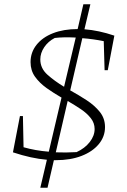

<svg xmlns="http://www.w3.org/2000/svg" viewBox="-20 -745 598 905"><path d="M170 140 201 8Q128 2 41 -27L74 -198H88L91 -51Q147 -35 210 -30L270 -285Q233 -306 199.5 -330Q166 -354 145 -383.5Q124 -413 124 -452Q124 -498 152 -533.5Q180 -569 230 -588.5Q280 -608 346 -608L373 -725H406L378 -607Q445 -602 519 -577L488 -414H473L469 -551Q420 -561 368 -565L311 -319Q351 -297 388.5 -272.5Q426 -248 450.5 -217.5Q475 -187 475 -146Q475 -101 445.5 -65.5Q416 -30 364 -10Q312 10 244 10Q239 10 234 10L204 140ZM170 -465Q170 -423 203.5 -393Q237 -363 282 -336L337 -568Q278 -571 238 -566Q207 -550 188.5 -522.5Q170 -495 170 -465ZM426 -137Q426 -165 408 -188Q390 -211 361 -230.5Q332 -250 299 -269L243 -27Q290 -25 341 -28Q380 -46 403 -75.5Q426 -105 426 -137Z"/></svg>

Font: Piazzolla ExtraLight
Style: Italic
Weight: 200
Italic angle: -11.3°
Designer: Juan Pablo del Peral
Foundry: Huerta Tipografica
Version: Version 1.330